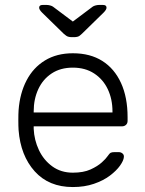

<svg xmlns="http://www.w3.org/2000/svg" viewBox="-20 -745 586 775"><path d="M274 10Q177 10 120 -53.5Q63 -117 55 -220Q54 -235 54 -260Q54 -285 55 -300Q60 -368 87 -420Q114 -472 161.5 -501Q209 -530 274 -530Q344 -530 393 -499Q442 -468 468.5 -410Q495 -352 495 -272V-257Q495 -247 488.5 -241Q482 -235 472 -235H116Q116 -235 116 -231Q116 -227 116 -225Q118 -180 137 -139.5Q156 -99 191 -73.5Q226 -48 274 -48Q317 -48 345.5 -61Q374 -74 391 -89.5Q408 -105 413 -113Q422 -126 427 -128.5Q432 -131 443 -131H459Q468 -131 474.5 -125.5Q481 -120 480 -111Q479 -97 464.5 -76.5Q450 -56 423.5 -36Q397 -16 359 -3Q321 10 274 10ZM116 -291H434V-295Q434 -345 415 -385Q396 -425 360 -448.5Q324 -472 274 -472Q224 -472 188.5 -448.5Q153 -425 134.5 -385Q116 -345 116 -295ZM269 -595Q262 -595 255 -597Q248 -599 237 -609L150 -694Q138 -706 138 -714Q138 -725 152 -725H169Q175 -725 182.5 -723Q190 -721 194 -718L274 -658L354 -718Q358 -721 365.5 -723Q373 -725 379 -725H396Q410 -725 410 -714Q410 -706 398 -694L311 -609Q301 -599 294 -597Q287 -595 279 -595Z"/></svg>

Font: Rubik Light
Style: Regular
Weight: 300
Designer: Hubert and Fischer
Foundry: Hubert and Fischer
Version: Version 2.300;gftools[0.9.30]